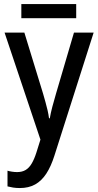

<svg xmlns="http://www.w3.org/2000/svg" viewBox="-20 -702 491 962"><path d="M2.9 -538.6H102.1L195.8 -232.9Q202.1 -210.9 208 -189.9Q213.9 -168.9 218.5 -148.9Q223.1 -128.9 225.6 -109.4H229.5Q233.9 -135.3 242.2 -167Q250.5 -198.7 260.7 -232.9L350.6 -538.6H449.2L252.9 77.1Q235.8 131.3 212.2 167.7Q188.5 204.1 156 222.2Q123.5 240.2 79.6 240.2Q61 240.2 45.9 237.8Q30.8 235.4 17.6 231.9V153.3Q27.3 156.2 40.3 158.2Q53.2 160.2 65.9 160.2Q90.8 160.2 108.4 149.7Q126 139.2 138.9 117.2Q151.9 95.2 162.6 61.5L182.6 -2.4ZM361.8 -681.6V-610.8H86.9V-681.6Z"/></svg>

Font: Open Sans SemiCondensed Medium
Style: Regular
Weight: 500
Width: 4
Designer: Monotype Design Team
Foundry: Monotype Imaging Inc.
Version: Version 3.000